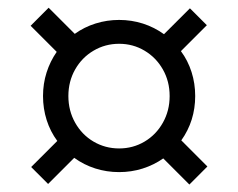

<svg xmlns="http://www.w3.org/2000/svg" viewBox="-20 -607 619 499"><path d="M472.2 -127.4 404.3 -195.3Q379.9 -178.2 350.6 -168.9Q321.3 -159.7 289.6 -159.7Q257.3 -159.7 227.5 -169.2Q197.8 -178.7 172.9 -196.8L105 -128.9L61 -172.9L128.9 -240.7Q110.8 -265.1 101.3 -294.9Q91.8 -324.7 91.8 -357.4Q91.8 -389.6 101.1 -418.7Q110.4 -447.8 127.4 -472.2L59.6 -540L106.4 -586.9L174.3 -519Q198.7 -536.6 228.3 -545.9Q257.8 -555.2 289.6 -555.2Q321.8 -555.2 351.6 -545.7Q381.3 -536.1 406.2 -518.1L473.6 -585.4L517.6 -541.5L450.2 -474.1Q468.3 -449.7 477.8 -419.9Q487.3 -390.1 487.3 -357.4Q487.3 -293 451.2 -242.2L519 -174.3ZM420.9 -357.4Q420.9 -395.5 403.3 -426.5Q385.7 -457.5 355.7 -475.3Q325.7 -493.2 289.6 -493.2Q253.4 -493.2 223.1 -475.3Q192.9 -457.5 175.3 -426.5Q157.7 -395.5 157.7 -357.4Q157.7 -319.3 175.3 -288.1Q192.9 -256.8 223.1 -239Q253.4 -221.2 289.6 -221.2Q325.7 -221.2 355.7 -239Q385.7 -256.8 403.3 -288.1Q420.9 -319.3 420.9 -357.4Z"/></svg>

Font: Lycee Sans
Style: Regular
Weight: 400
Designer: Justin Alvin
Foundry: Alkove Design
Version: Version 1.030